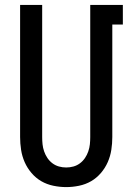

<svg xmlns="http://www.w3.org/2000/svg" viewBox="-20 -755 540 783"><path d="M250 8Q224 8 197.5 2.5Q171 -3 148.5 -16Q126 -29 108.5 -49.5Q91 -70 80.5 -94Q70 -118 66 -144Q62 -170 62 -196V-735H152V-196Q152 -181 153.5 -166.5Q155 -152 160 -137.5Q165 -123 173.5 -110.5Q182 -98 194 -89Q206 -80 220.5 -76Q235 -72 250 -72Q265 -72 279.5 -76Q294 -80 306 -89Q318 -98 326.5 -110.5Q335 -123 340 -137.5Q345 -152 346.5 -166.5Q348 -181 348 -196V-735H481V-655H438V-196Q438 -170 434 -144Q430 -118 419.5 -94Q409 -70 391.5 -49.5Q374 -29 351.5 -16Q329 -3 302.5 2.5Q276 8 250 8Z"/></svg>

Font: Iosevka Term Curly Medium
Style: Regular
Weight: 500
Designer: Belleve Invis
Foundry: Belleve Invis
Version: Version 32.3.0